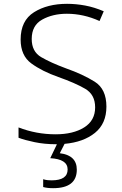

<svg xmlns="http://www.w3.org/2000/svg" viewBox="-20 -745 640 1005"><path d="M258 240Q382 240 382 143Q382 68 293 57L318 8Q417 -1 477 -49.5Q537 -98 537 -187Q537 -279 475.5 -317.5Q414 -356 326 -387Q245 -417 195.5 -446Q146 -475 146 -541Q146 -612 201 -642.5Q256 -673 330 -673Q417 -673 501 -635L523 -686Q474 -707 426 -716Q378 -725 331 -725Q228 -725 158 -681Q88 -637 88 -538Q88 -454 144 -413Q200 -372 285 -342Q373 -311 425.5 -280.5Q478 -250 478 -183Q478 -114 420.5 -78Q363 -42 271 -42Q170 -42 77 -78V-24Q108 -12 160.5 -1Q213 10 273 10H278L243 83Q334 88 334 142Q334 199 250 199Q241 199 229.5 198Q218 197 206 193V234Q227 240 258 240Z"/></svg>

Font: Noto Sans Mono UI Light
Style: Regular
Weight: 300
Designer: Monotype Design team
Foundry: Monotype Imaging Inc.
Version: 1.000